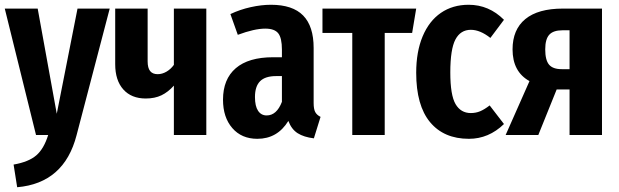

<svg xmlns="http://www.w3.org/2000/svg" viewBox="-22 -566 2596 805"><path d="M299 1Q247 202 50 219L35 124Q98 113 130 85.5Q162 58 180 0H129L-2 -530H136L216 -89L303 -530H438Z M843 -530V0H707V-207Q683 -180 655 -166.5Q627 -153 589 -153Q529 -153 495 -191Q461 -229 461 -297V-530H597V-309Q597 -281 607.5 -268Q618 -255 639 -255Q658 -255 676 -265.5Q694 -276 707 -294V-530Z M1322 -76 1294 14Q1252 9 1226 -7.5Q1200 -24 1187 -59Q1141 16 1057 16Q991 16 952 -29Q913 -74 913 -148Q913 -234 966.5 -280Q1020 -326 1123 -326H1160V-358Q1160 -407 1144.5 -426.5Q1129 -446 1090 -446Q1045 -446 975 -420L944 -507Q984 -526 1029 -536Q1074 -546 1114 -546Q1205 -546 1249 -501Q1293 -456 1293 -365V-134Q1293 -109 1299.5 -96.5Q1306 -84 1322 -76ZM1160 -139V-247H1136Q1090 -247 1068.5 -225.5Q1047 -204 1047 -159Q1047 -121 1060 -101.5Q1073 -82 1096 -82Q1138 -82 1160 -139Z M1706 -428H1591V0H1455V-428H1330V-530H1723Z M2091 -483 2034 -407Q1991 -441 1952 -441Q1909 -441 1887.5 -400.5Q1866 -360 1866 -262Q1866 -167 1888 -129.5Q1910 -92 1952 -92Q1973 -92 1991 -99.5Q2009 -107 2031 -124L2091 -46Q2027 16 1944 16Q1839 16 1781 -54Q1723 -124 1723 -261Q1723 -349 1750 -413.5Q1777 -478 1826.5 -512Q1876 -546 1943 -546Q2028 -546 2091 -483Z M2502 -530V0H2366V-191H2312L2235 0H2098L2198 -226Q2127 -265 2127 -359Q2127 -442 2180.5 -486Q2234 -530 2338 -530ZM2366 -276V-439H2336Q2298 -439 2281 -420.5Q2264 -402 2264 -359Q2264 -314 2280 -295Q2296 -276 2333 -276Z"/></svg>

Font: Fira Sans Compressed SemiBold
Style: Regular
Weight: 600
Width: 1
Designer: bBox Type GmbH & Carrois Corporate GbR & Edenspiekermann AG
Foundry: bBox Type GmbH & Carrois Corporate GbR & Edenspiekermann AG
Version: Version 4.301